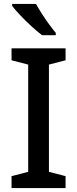

<svg xmlns="http://www.w3.org/2000/svg" viewBox="-20 -961 395 981"><path d="M315 0H39V-61L124 -83V-631L39 -653V-714H315V-653L230 -631V-83L315 -61ZM164 -941Q176 -919 193.5 -891.5Q211 -864 230 -838Q249 -812 265 -793V-781H195Q171 -799 140.5 -827Q110 -855 83 -883.5Q56 -912 42 -931V-941Z"/></svg>

Font: Noto Sans Syriac Medium
Style: Regular
Weight: 500
Designer: Patrick Giasson and the Monotype Design Team
Foundry: Monotype Imaging Inc.
Version: Version 3.000; ttfautohint (v1.8.4.7-5d5b)